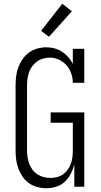

<svg xmlns="http://www.w3.org/2000/svg" viewBox="-20 -995 540 1023"><path d="M226 8Q202 8 178 1.5Q154 -5 134 -19.5Q114 -34 100 -54.5Q86 -75 77.5 -98Q69 -121 66 -145.5Q63 -170 63 -195V-540Q63 -564 66 -588.5Q69 -613 77.5 -636Q86 -659 100 -679.5Q114 -700 134 -714.5Q154 -729 178 -736Q202 -743 226 -743Q248 -743 269.5 -737.5Q291 -732 309.5 -720Q328 -708 343 -691.5Q358 -675 368 -655V-735H429V-554H368Q368 -579 359.5 -603.5Q351 -628 334.5 -647Q318 -666 294.5 -677Q271 -688 246 -688Q228 -688 210 -683Q192 -678 177.5 -667.5Q163 -657 152 -642.5Q141 -628 135 -611Q129 -594 126.5 -576Q124 -558 124 -540V-195Q124 -177 126.5 -158.5Q129 -140 135.5 -123Q142 -106 153 -91Q164 -76 179.5 -66Q195 -56 213 -51.5Q231 -47 249 -47Q267 -47 284.5 -51.5Q302 -56 316.5 -66.5Q331 -77 341.5 -92Q352 -107 358 -124Q364 -141 366 -159Q368 -177 368 -195V-341H250V-396H429V0H376V-118Q369 -92 356.5 -68Q344 -44 324.5 -26Q305 -8 279 0Q253 8 226 8ZM241 -799 199 -831 312 -975 363 -935Z"/></svg>

Font: Iosevka Curly Slab Light
Style: Regular
Weight: 300
Monospace: yes
Designer: Belleve Invis
Foundry: Belleve Invis
Version: Version 22.1.2; ttfautohint (v1.8.4)